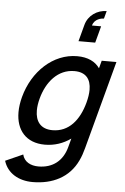

<svg xmlns="http://www.w3.org/2000/svg" viewBox="-107 -900 783 1203"><g transform="rotate(5 285.0 -298.0)"><path d="M487.6 -754.5H430.1C440.6 -797.5 487 -804.5 501 -804.5L513.9 -852.5C455.4 -852.5 399 -815.5 382.6 -754.5L354.5 -649.5H459.5ZM510.1 -540 497.1 -491.5C469.4 -531.5 422.2 -555 355.2 -555C203.2 -555 76.1 -433.5 32.4 -270.5C23.3 -236.3 18.7 -203.8 18.7 -173.8C18.7 -61.8 81.7 15 200.4 15C261.4 15 316 -4 363 -37.5L349.3 13.5C325.9 106.5 261.1 154.5 172.1 154.5C124.1 154.5 82.5 134 71.4 88L-38.3 137C-14.9 214 57.1 255 144.1 255C270.1 255 373.8 204 425.6 94.5C438 69 446.3 43.5 454.1 14.5L602.6 -540ZM240.3 -79.5C165.3 -79.5 132.3 -126.2 132.3 -194.4C132.3 -217.6 136.1 -243.3 143.4 -270.5C171.8 -376.5 241.8 -460.5 345.8 -460.5C418.2 -460.5 450.1 -418.5 450.1 -351.8C450.1 -327.6 445.9 -300.3 437.9 -270.5C407.9 -158.5 343.3 -79.5 240.3 -79.5Z"/></g></svg>

Font: Manrope
Style: SemiBoldItalic
Weight: 600
Italic angle: -15°
Designer: Mikhail Sharanda
Foundry: Mikhail Sharanda
Version: Version 4.502;hotconv 1.0.109;makeotfexe 2.5.65596